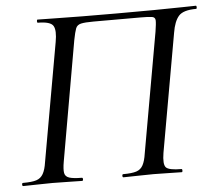

<svg xmlns="http://www.w3.org/2000/svg" viewBox="-48 -677 822 729"><g transform="rotate(-5 363.5 -312.5)"><path d="M616 -12Q619 -12 619 -6Q619 0 616 0Q594 0 566 -1Q538 -2 508 -2Q474 -2 445 -1Q416 0 394 0Q390 0 390 -6Q390 -12 394 -12Q427 -12 444 -17.5Q461 -23 469.5 -39Q478 -55 482 -83L563 -540Q568 -571 567.5 -583Q567 -595 554.5 -597Q542 -599 511 -599H332Q299 -599 284 -595.5Q269 -592 264 -579Q259 -566 253 -535L173 -79Q168 -50 170.5 -36Q173 -22 188.5 -17Q204 -12 236 -12Q240 -12 240 -6Q240 0 236 0Q213 0 184 -1Q155 -2 123 -2Q91 -2 62.5 -1Q34 0 12 0Q8 0 8 -6Q8 -12 12 -12Q46 -12 63 -17.5Q80 -23 89 -39Q98 -55 102 -83L182 -534Q190 -578 179.5 -595.5Q169 -613 121 -613Q118 -613 118 -619Q118 -625 121 -625Q137 -625 182.5 -624Q228 -623 291 -622.5Q354 -622 423 -622Q498 -622 563.5 -622.5Q629 -623 673 -624Q717 -625 724 -625Q727 -625 727 -619Q727 -613 724 -613Q675 -613 657.5 -593Q640 -573 633 -530L553 -79Q546 -36 557 -24Q568 -12 616 -12Z"/></g></svg>

Font: Cormorant Medium
Style: Italic
Weight: 500
Italic angle: -10°
Designer: Christian Thalmann (Catharsis Fonts)
Foundry: Catharsis Fonts
Version: Version 4.000